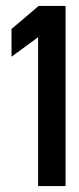

<svg xmlns="http://www.w3.org/2000/svg" viewBox="-20 -610 267 650"><path d="M19 -418 109 -484V20H202V-590H111L19 -512Z"/></svg>

Font: Charger Sport
Style: Bd
Weight: 700
Designer: Jasper
Foundry: Cannot Into Space Fonts
Version: Version 1.1